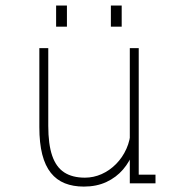

<svg xmlns="http://www.w3.org/2000/svg" viewBox="-20 -678 690 710"><path d="M290 12Q250.5 12 219.8 -0.2Q189 -12.5 168 -38.8Q147 -65 136.2 -107Q125.5 -149 125.5 -208V-500H158.5V-213Q158.5 -144.5 173 -102.2Q187.5 -60 217.5 -40.5Q247.5 -21 294 -21Q326 -21 355.8 -34.2Q385.5 -47.5 409.2 -71.5Q433 -95.5 447.5 -127.8Q462 -160 463.5 -198H487Q487 -156.5 473.8 -118.8Q460.5 -81 435.2 -51.5Q410 -22 373.5 -5Q337 12 290 12ZM460 0V-90.5V-500H493V-17L478 -32H555V0ZM187.5 -657.5H227.5V-579.5H187.5ZM390 -657.5H430V-579.5H390Z"/></svg>

Font: Trispace Thin
Style: Regular
Weight: 100
Designer: Tyler Finck
Foundry: Etcetera Type Company
Version: Version 1.210